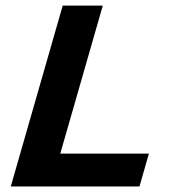

<svg xmlns="http://www.w3.org/2000/svg" viewBox="-20 -675 654 695"><path d="M207 -654.8H352.1L198.2 -119.1H519L484.9 0H19Z"/></svg>

Font: IntelOne Mono Bold
Style: Italic
Weight: 700
Italic angle: -16°
Designer: Fred Shallcrass
Foundry: Frere-Jones Type LLC
Version: Version 1.200;hotconv 1.1.0;makeotfexe 2.6.0;FJTRelease1.2